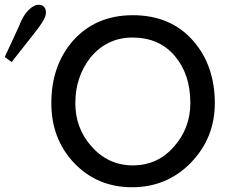

<svg xmlns="http://www.w3.org/2000/svg" viewBox="-20 -774 969 808"><path d="M884 -340Q884 -194 784 -90Q683 14 536 14Q388 14 290 -90Q196 -191 196 -340Q196 -496 285 -600Q381 -710 539 -710Q700 -710 795 -600Q884 -496 884 -340ZM781 -341Q781 -462 715 -539Q650 -616 537 -616Q430 -616 360 -531Q297 -450 297 -340Q297 -235 364 -159Q435 -78 539 -78Q644 -78 713 -158Q781 -235 781 -341ZM172 -711Q168 -688 122 -631L29 -513L0 -534L61 -666Q76 -707 99 -730.5Q122 -754 143 -754Q160 -754 168 -741.5Q176 -729 172 -711Z"/></svg>

Font: GFS Complutum
Style: Regular
Weight: 400
Designer: George D. Matthiopoulos
Foundry: George D. Matthiopoulos
Version: Version 1.000